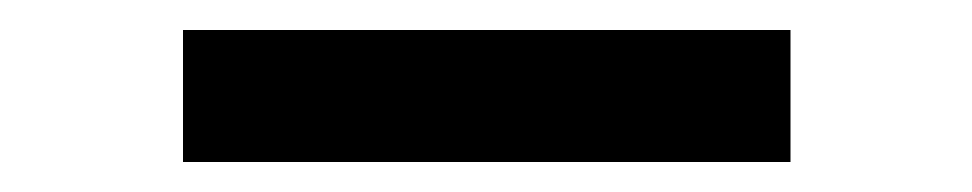

<svg xmlns="http://www.w3.org/2000/svg" viewBox="-20 -108 648 128"><path d="M102 -88H507V0H102Z"/></svg>

Font: Reem Kufi
Style: Regular
Weight: 400
Designer: Khaled Hosny
Version: Version 1.6